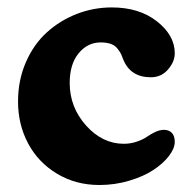

<svg xmlns="http://www.w3.org/2000/svg" viewBox="-20 -498 540 530"><path d="M288.6 -477.5Q364.3 -477.5 413.3 -439Q462.4 -400.4 462.4 -351.1Q462.4 -327.6 443.8 -306.2Q425.3 -284.7 396.5 -284.7Q340.3 -284.7 320.3 -333.5Q316.4 -344.2 313.5 -350.1Q310.5 -356 303.7 -364.5Q296.9 -373 285.4 -377Q273.9 -380.9 257.8 -380.9Q221.7 -380.9 197 -350.8Q172.4 -320.8 172.4 -269Q172.4 -202.1 217.5 -151.6Q262.7 -101.1 321.8 -101.1Q340.8 -101.1 358.2 -107.2Q375.5 -113.3 385.5 -120.4Q395.5 -127.4 408.2 -133.5Q420.9 -139.6 432.6 -139.6Q446.3 -139.6 454.3 -131.3Q462.4 -123 462.4 -106.4Q462.4 -88.4 446.5 -67.6Q430.7 -46.9 403.8 -29.1Q377 -11.2 337.2 0.7Q297.4 12.7 254.4 12.7Q189 12.7 137.2 -18.6Q85.4 -49.8 57.6 -102.1Q29.8 -154.3 29.8 -217.8Q29.8 -276.9 51.5 -326.4Q73.2 -376 109.4 -408.7Q145.5 -441.4 191.9 -459.5Q238.3 -477.5 288.6 -477.5Z"/></svg>

Font: Cooper*
Style: Bold
Weight: 700
Designer: Owen Earl
Foundry: indestructible type*
Version: Version 0.001